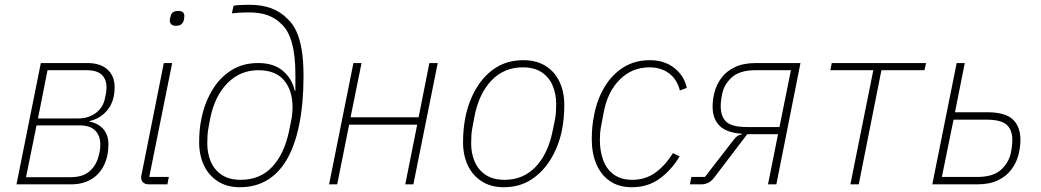

<svg xmlns="http://www.w3.org/2000/svg" viewBox="-20 -772 4359 804"><path d="M49 0 151 -508H346Q400 -508 430 -481Q460 -454 460 -407Q460 -349 431 -312.5Q402 -276 355 -265V-263Q393 -255 413.5 -230.5Q434 -206 434 -168Q434 -117 415 -79Q396 -41 361 -20.5Q326 0 277 0ZM89 -30H275Q328 -30 356.5 -56Q385 -82 394 -123Q399 -142 399.5 -152Q400 -162 400 -168Q400 -203 379 -225Q358 -247 312 -247H133ZM139 -276H307Q351 -276 382 -299.5Q413 -323 420 -363Q424 -379 425 -389.5Q426 -400 426 -407Q426 -440 406 -459Q386 -478 343 -478H179Z M716 -664Q703 -664 697 -670.5Q691 -677 691 -685Q691 -688 691.5 -692Q692 -696 694 -702Q696 -714 703.5 -720Q711 -726 727 -726Q741 -726 746.5 -720Q752 -714 752 -706Q752 -703 751.5 -699.5Q751 -696 750 -688Q747 -677 739.5 -670.5Q732 -664 716 -664ZM681 0H605Q589 0 580 -7.5Q571 -15 571 -29Q571 -34 572 -38.5Q573 -43 574 -47L666 -508H701L605 -31H687Z M984 12Q931 12 892.5 -12.5Q854 -37 834 -79.5Q814 -122 814 -176Q814 -201 816 -225.5Q818 -250 823 -273Q836 -339 867.5 -392.5Q899 -446 947.5 -477Q996 -508 1061 -508Q1127 -508 1165.5 -474.5Q1204 -441 1214 -392H1217V-457Q1217 -538 1203 -590Q1189 -642 1161 -669Q1135 -696 1101.5 -708Q1068 -720 1023 -720Q999 -720 982.5 -719Q966 -718 951 -716L958 -748Q969 -750 985.5 -751Q1002 -752 1024 -752Q1076 -752 1115.5 -737.5Q1155 -723 1184 -693Q1207 -672 1221.5 -640Q1236 -608 1243.5 -562.5Q1251 -517 1251 -453Q1251 -396 1246.5 -345.5Q1242 -295 1233 -251Q1216 -165 1182.5 -106.5Q1149 -48 1099.5 -18Q1050 12 984 12ZM988 -19Q1069 -19 1120 -73.5Q1171 -128 1191 -226L1198 -261Q1202 -278 1203.5 -294Q1205 -310 1205 -324Q1205 -393 1169.5 -435.5Q1134 -478 1062 -478Q986 -478 932.5 -424Q879 -370 860 -275L853 -237Q850 -222 849 -205.5Q848 -189 848 -171Q848 -129 863 -94.5Q878 -60 909 -39.5Q940 -19 988 -19Z M1358 0 1460 -508H1494L1448 -281H1733L1778 -508H1813L1711 0H1677L1727 -250H1442L1392 0Z M2089 12Q2036 12 1997.5 -12.5Q1959 -37 1939 -79.5Q1919 -122 1919 -176Q1919 -204 1921.5 -230.5Q1924 -257 1929 -282Q1943 -350 1975.5 -404Q2008 -458 2057 -489Q2106 -520 2172 -520Q2226 -520 2264.5 -496Q2303 -472 2323 -429.5Q2343 -387 2343 -332Q2343 -305 2340.5 -278Q2338 -251 2333 -226Q2319 -159 2286 -105Q2253 -51 2204 -19.5Q2155 12 2089 12ZM2093 -19Q2171 -19 2223 -73.5Q2275 -128 2294 -223L2304 -272Q2307 -287 2308 -303.5Q2309 -320 2309 -337Q2309 -379 2294 -414Q2279 -449 2248 -469.5Q2217 -490 2169 -490Q2091 -490 2038.5 -435.5Q1986 -381 1967 -285L1958 -237Q1955 -222 1954 -205.5Q1953 -189 1953 -171Q1953 -129 1968 -94.5Q1983 -60 2014 -39.5Q2045 -19 2093 -19Z M2626 12Q2571 12 2533.5 -14Q2496 -40 2477 -85.5Q2458 -131 2458 -189Q2458 -216 2460.5 -241.5Q2463 -267 2468 -291Q2481 -358 2512.5 -409.5Q2544 -461 2591.5 -490.5Q2639 -520 2701 -520Q2762 -520 2803.5 -487.5Q2845 -455 2856 -404L2827 -393Q2815 -440 2781.5 -465Q2748 -490 2699 -490Q2627 -490 2575.5 -439Q2524 -388 2508 -301L2497 -243Q2494 -227 2493 -214.5Q2492 -202 2492 -185Q2492 -139 2506 -101Q2520 -63 2550.5 -41Q2581 -19 2628 -19Q2682 -19 2723.5 -48.5Q2765 -78 2798 -131L2826 -117Q2790 -58 2741 -23Q2692 12 2626 12Z M2869 0 2875 -31H2932L3051 -185Q3060 -197 3068 -202.5Q3076 -208 3086 -209L3087 -212Q3023 -216 2993.5 -245Q2964 -274 2964 -326Q2964 -356 2972.5 -387.5Q2981 -419 3001.5 -446.5Q3022 -474 3057.5 -491Q3093 -508 3146 -508H3332L3231 0H3196L3238 -210H3109L2972 -30Q2960 -14 2946.5 -7Q2933 0 2916 0ZM3292 -478H3144Q3077 -478 3044 -447.5Q3011 -417 3004 -378Q3001 -365 2999.5 -351.5Q2998 -338 2998 -327Q2998 -283 3022 -261.5Q3046 -240 3108 -240H3244Z M3541 0 3637 -478H3457L3463 -508H3858L3851 -478H3671L3576 0Z M3884 0 3986 -508H4020L3979 -302H4114Q4189 -302 4221 -272Q4253 -242 4253 -186Q4253 -155 4244.5 -122.5Q4236 -90 4215 -62Q4194 -34 4159 -17Q4124 0 4071 0ZM3924 -31H4072Q4138 -31 4171 -60.5Q4204 -90 4213 -132Q4216 -146 4217.5 -160.5Q4219 -175 4219 -186Q4219 -229 4195 -250Q4171 -271 4109 -271H3973Z"/></svg>

Font: IBM Plex Sans ExtraLight
Style: Italic
Weight: 250
Italic angle: -11.31°
Designer: Mike Abbink, Paul van der Laan, Pieter van Rosmalen
Foundry: Bold Monday
Version: Version 3.201